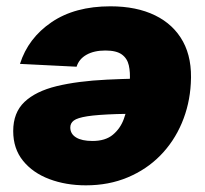

<svg xmlns="http://www.w3.org/2000/svg" viewBox="-20 -567 636 596"><path d="M322.8 -547.4Q403.8 -547.4 461.4 -519.3Q519 -491.2 548.1 -438Q577.1 -384.8 572.3 -308.1Q568.8 -242.7 544.4 -185.1Q520 -127.4 477.5 -84.2Q435.1 -41 376.5 -16.4Q317.9 8.3 246.6 8.3Q184.6 8.3 133.3 -11Q82 -30.3 51.5 -67.9Q21 -105.5 21 -160.2Q21 -217.3 55.9 -250.5Q90.8 -283.7 156 -299.6Q221.2 -315.4 312.3 -319.8Q403.3 -324.2 516.1 -324.2L498 -214.8Q400.9 -214.8 341.6 -212.9Q282.2 -210.9 251.2 -206.1Q220.2 -201.2 209.2 -192.9Q198.2 -184.6 198.2 -171.4Q198.2 -151.4 216.1 -140.4Q233.9 -129.4 267.1 -129.4Q307.1 -129.4 330.3 -148.7Q353.5 -168 364.3 -197.5Q375 -227.1 378.4 -258.3Q381.8 -289.6 382.8 -313.5Q384.8 -342.3 379.9 -364Q375 -385.7 358.2 -397.9Q341.3 -410.2 307.1 -410.2Q272 -410.2 248.5 -397Q225.1 -383.8 217.8 -359.9L42 -368.7Q67.4 -448.7 139.9 -498Q212.4 -547.4 322.8 -547.4Z"/></svg>

Font: Inter 20pt Black
Style: Italic
Weight: 900
Italic angle: -9.3988°
Version: Version 4.001;git-66647c0bb